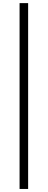

<svg xmlns="http://www.w3.org/2000/svg" viewBox="-20 -982 307 1236"><path d="M161.1 -961.9H106V234.4H161.1Z"/></svg>

Font: Raveo Display Display Light
Style: Regular
Weight: 300
Designer: Jakub Foglar, Rasmus Andersson (Inter)
Foundry: Jakubfoglar.com
Version: Version 1.100;Glyphs 3.2.3 (3260)